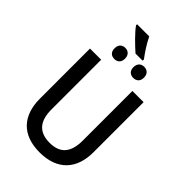

<svg xmlns="http://www.w3.org/2000/svg" viewBox="-306 -1157 1274 1274"><g transform="rotate(45 331.5 -519.5)"><path d="M301 -1049H187V-1039C213 -1001 275 -941 317 -904H384V-916C355 -954 321 -1006 301 -1049ZM243 -883C215 -883 194 -866 194 -830C194 -795 215 -779 243 -779C270 -779 292 -795 292 -830C292 -866 270 -883 243 -883ZM420 -883C393 -883 371 -866 371 -830C371 -795 393 -779 420 -779C448 -779 470 -795 470 -830C470 -866 448 -883 420 -883ZM583 -243V-714H478V-248C478 -140 434 -82 333 -82C235 -82 185 -135 185 -247V-714H80V-244C80 -84 167 10 330 10C500 10 583 -90 583 -243Z"/></g></svg>

Font: Noto Sans SemiCondensed Medium
Style: Regular
Weight: 500
Width: 4
Designer: Monotype Design Team
Foundry: Monotype Imaging Inc.
Version: Version 2.013